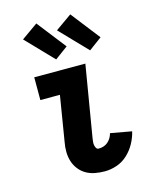

<svg xmlns="http://www.w3.org/2000/svg" viewBox="-117 -845 733 929"><g transform="rotate(-15 250.0 -380.5)"><path d="M292 8Q267 8 243 3.5Q219 -1 199 -12.5Q179 -24 164.5 -42.5Q150 -61 143 -83Q136 -105 135.5 -130Q135 -155 140 -180L177 -406H79V-520H335L275 -161Q274 -153 273 -144.5Q272 -136 273.5 -128Q275 -120 279 -113Q283 -106 292 -106Q303 -106 315 -109.5Q327 -113 337 -121.5Q347 -130 353.5 -141Q360 -152 363 -164L469 -145Q462 -115 446.5 -86.5Q431 -58 407 -35.5Q383 -13 352.5 -2.5Q322 8 292 8ZM374 -576 244 -711 326 -769 439 -624ZM204 -576 74 -711 156 -769 269 -624Z"/></g></svg>

Font: Iosevka Curly Heavy
Style: Italic
Weight: 900
Italic angle: -9°
Monospace: yes
Designer: Belleve Invis
Foundry: Belleve Invis
Version: Version 22.1.2; ttfautohint (v1.8.4)